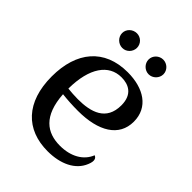

<svg xmlns="http://www.w3.org/2000/svg" viewBox="-200 -793 914 914"><g transform="rotate(45 257.0 -336.0)"><path d="M184 -586C211 -586 233 -609 233 -636C233 -663 211 -685 184 -685C156 -685 133 -663 133 -636C133 -609 156 -586 184 -586ZM361 -586C388 -586 411 -609 411 -636C411 -663 388 -685 361 -685C334 -685 311 -663 311 -636C311 -609 334 -586 361 -586ZM452 -132C431 -78 375 -47 303 -47C215 -47 149 -93 140 -231C175 -227 210 -225 246 -225C384 -225 471 -277 471 -377C471 -473 392 -523 284 -523C127 -523 42 -419 42 -253C42 -80 134 13 280 13C366 13 435 -19 460 -81C474 -114 465 -127 452 -132ZM280 -485C326 -485 374 -465 374 -390C374 -287 294 -264 206 -264C183 -264 160 -266 139 -268C140 -409 195 -485 280 -485Z"/></g></svg>

Font: Arima Koshi Medium
Style: Regular
Weight: 500
Designer: Joana Correia and Natanael Gama
Foundry: NDISCOVER
Version: Version 1.019;PS 001.019;hotconv 1.0.88;makeotf.lib2.5.64775